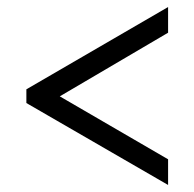

<svg xmlns="http://www.w3.org/2000/svg" viewBox="-20 -631 552 546"><path d="M458 -105 55 -338V-377L458 -611V-538L150 -357L458 -178Z"/></svg>

Font: Noto Serif Lao SemiCondensed SemiBold
Style: Regular
Weight: 600
Width: 4
Designer: Monotype Design Team
Foundry: Monotype Imaging Inc.
Version: Version 2.003; ttfautohint (v1.8.4.7-5d5b)